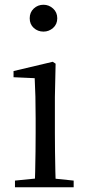

<svg xmlns="http://www.w3.org/2000/svg" viewBox="-20 -788 372 808"><path d="M43 0V-28L153 -39H184L290 -28V0ZM126 0Q127 -24 128 -65Q129 -106 129.5 -150.5Q130 -195 130 -229V-289Q130 -340 129 -381Q128 -422 126 -459L37 -463V-489L202 -528L214 -520L211 -380V-229Q211 -195 211.5 -150.5Q212 -106 213 -65Q214 -24 215 0ZM163 -655Q139 -655 122 -670.5Q105 -686 105 -711Q105 -736 122 -752Q139 -768 163 -768Q186 -768 203.5 -752Q221 -736 221 -711Q221 -686 203.5 -670.5Q186 -655 163 -655Z"/></svg>

Font: Noto Serif TC ExtraLight
Style: Regular
Weight: 400
Version: Version 2.002-H1;hotconv 1.1.0;makeotfexe 2.6.0